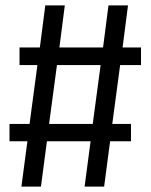

<svg xmlns="http://www.w3.org/2000/svg" viewBox="-20 -688 555 708"><path d="M500 -448H423L394 -231H463V-167H386L364 0H292L314 -167H153L131 0H59L81 -167H15V-231H89L118 -448H52V-513H127L147 -668H219L199 -513H360L380 -668H452L432 -513H500ZM161 -231H322L351 -448H190Z"/></svg>

Font: FiraGO Book
Style: Regular
Weight: 350
Designer: bBox Type
Foundry: bBox Type GmbH
Version: Version 1.001;PS 001.001;hotconv 1.0.88;makeotf.lib2.5.64775